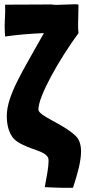

<svg xmlns="http://www.w3.org/2000/svg" viewBox="-20 -709 406 905"><path d="M161 -193C161 -256 259 -429 350 -553C348 -568 348 -582 348 -596C348 -624 350 -653 350 -687C348 -688 341 -689 332 -689C310 -689 273 -686 247 -686C236 -686 227 -687 222 -688C150 -688 112 -687 4 -687C6 -643 2 -622 2 -583C2 -570 3 -555 4 -537C62 -545 117 -550 187 -553C90 -378 12 -261 12 -162C12 -120 22 -67 62 -41C124 -1 187 -1 206 33C208 36 209 42 209 51C209 77 200 126 191 173C207 173 264 178 324 176C347 107 362 49 362 5C362 -27 354 -52 336 -69C275 -127 161 -162 161 -193Z"/></svg>

Font: HEYCLAY
Style: Regular
Weight: 400
Designer: Marcelo Magalhaes
Foundry: Marcelo Magalhães
Version: Version 1.300;hotconv 1.0.109;makeotfexe 2.5.65596